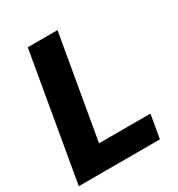

<svg xmlns="http://www.w3.org/2000/svg" viewBox="-170 -823 870 936"><g transform="rotate(-30 265.5 -355.5)"><path d="M190.9 -131.8H480.5L457.5 0H1L124 -710.9H291.5Z"/></g></svg>

Font: TypoPRO Roboto
Style: Italic
Weight: 900
Italic angle: -12°
Designer: Google
Version: Version 2.136; 2016